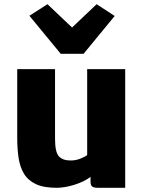

<svg xmlns="http://www.w3.org/2000/svg" viewBox="-20 -886 688 914"><path d="M249 8Q188 8 150.8 -9.5Q113.5 -27 94.2 -59Q75 -91 68.5 -134.2Q62 -177.5 62 -229V-557H242V-225Q242 -162 260.2 -142Q278.5 -122 316 -122Q341 -122 363.2 -131Q385.5 -140 395 -148V-557H576V8H445Q428 8 419.5 2.5Q411 -3 411 -21V-44Q381 -21 334.5 -6.5Q288 8 249 8ZM120 -811 206 -866 323 -755 440 -866 526 -810 378 -630H269Z"/></svg>

Font: Merriweather Sans ExtraBold
Style: Regular
Weight: 800
Designer: Eben Sorkin
Foundry: Eben Sorkin
Version: Version 2.001; ttfautohint (v1.8.3)